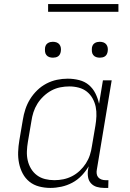

<svg xmlns="http://www.w3.org/2000/svg" viewBox="-20 -914 640 942"><path d="M227 8Q199 8 172 1Q145 -6 124.5 -22.5Q104 -39 91.5 -62.5Q79 -86 73.5 -113Q68 -140 69 -168.5Q70 -197 75 -226L92 -326Q96 -352 104.5 -378Q113 -404 127.5 -427.5Q142 -451 162.5 -471Q183 -491 208 -504Q233 -517 259.5 -522.5Q286 -528 312 -528Q341 -528 368.5 -521Q396 -514 416 -497Q436 -480 448 -456Q460 -432 466 -405L485 -520H528L455 -81Q453 -71 454.5 -61Q456 -51 462 -44Q468 -37 477.5 -33.5Q487 -30 498 -30H512L511 8H491Q472 8 455 3Q438 -2 426.5 -14.5Q415 -27 412 -45Q409 -63 412 -81L415 -98Q401 -74 380.5 -52.5Q360 -31 334.5 -17.5Q309 -4 281.5 2Q254 8 227 8ZM247 -30Q269 -30 291 -34.5Q313 -39 333.5 -49.5Q354 -60 371.5 -76.5Q389 -93 401.5 -112.5Q414 -132 421 -153.5Q428 -175 431 -197L448 -297Q452 -320 453 -344Q454 -368 449.5 -390Q445 -412 434 -431.5Q423 -451 406 -464.5Q389 -478 366.5 -484Q344 -490 320 -490Q298 -490 275.5 -485.5Q253 -481 232.5 -470Q212 -459 194 -442Q176 -425 163.5 -405Q151 -385 144 -363Q137 -341 134 -319L117 -219Q113 -196 112 -172.5Q111 -149 116 -127Q121 -105 132.5 -86Q144 -67 161.5 -54Q179 -41 201 -35.5Q223 -30 247 -30ZM470 -631Q460 -631 451.5 -634Q443 -637 437.5 -644Q432 -651 431 -660.5Q430 -670 431 -680Q432 -686 435 -692Q438 -698 444 -702Q450 -706 456.5 -707.5Q463 -709 469 -709Q479 -709 487.5 -706Q496 -703 501.5 -696Q507 -689 508.5 -679.5Q510 -670 508 -660Q507 -654 504 -648Q501 -642 495.5 -638Q490 -634 483 -632.5Q476 -631 470 -631ZM240 -631Q230 -631 221.5 -634Q213 -637 207.5 -644Q202 -651 201 -660.5Q200 -670 201 -680Q202 -686 205 -692Q208 -698 214 -702Q220 -706 226.5 -707.5Q233 -709 239 -709Q249 -709 257.5 -706Q266 -703 271.5 -696Q277 -689 278.5 -679.5Q280 -670 278 -660Q277 -654 274 -648Q271 -642 265.5 -638Q260 -634 253 -632.5Q246 -631 240 -631ZM216 -856V-894H561V-856Z"/></svg>

Font: Iosevka Etoile Extralight
Style: Italic
Weight: 200
Italic angle: -9°
Designer: Belleve Invis
Foundry: Belleve Invis
Version: Version 22.1.2; ttfautohint (v1.8.4)